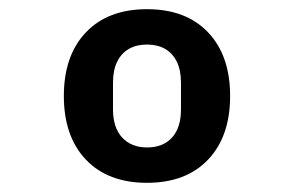

<svg xmlns="http://www.w3.org/2000/svg" viewBox="-20 -730 640 418"><path d="M300 -332Q215 -332 167 -382.5Q119 -433 119 -521Q119 -609 167 -659.5Q215 -710 300 -710Q385 -710 433 -659.5Q481 -609 481 -521Q481 -433 433 -382.5Q385 -332 300 -332ZM300 -409Q335 -409 354.5 -430.5Q374 -452 374 -492V-550Q374 -577 365 -595.5Q356 -614 339.5 -623.5Q323 -633 300 -633Q277 -633 260.5 -623.5Q244 -614 235 -595.5Q226 -577 226 -550V-492Q226 -452 246 -430.5Q266 -409 300 -409Z"/></svg>

Font: Lilex
Style: Regular
Weight: 400
Monospace: yes
Designer: Mike Abbink, Paul van der Laan, Pieter van Rosmalen, Mikhael Khrustik
Foundry: Mikhael Khrustik
Version: Version 2.510